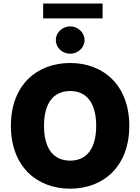

<svg xmlns="http://www.w3.org/2000/svg" viewBox="-20 -1081 811 1110"><path d="M727.5 -353.5C727.5 -588.9 577.1 -716.8 385.7 -716.8C192.4 -716.8 43 -588.9 43 -353.5C43 -119.1 192.4 9.8 385.7 9.8C577.1 9.8 727.5 -118.2 727.5 -353.5ZM536.1 -353.5C536.1 -223.6 482.4 -152.3 385.7 -152.3C288.1 -152.3 234.4 -223.6 234.4 -353.5C234.4 -483.4 288.1 -554.7 385.7 -554.7C482.4 -554.7 536.1 -483.4 536.1 -353.5ZM385.7 -770.5C431.6 -770.5 468.8 -805.7 468.8 -849.6C468.8 -892.6 431.6 -927.7 385.7 -928.7C339.8 -927.7 302.7 -892.6 302.7 -849.6C302.7 -805.7 339.8 -770.5 385.7 -770.5ZM573.2 -1060.5H229.5V-974.6H573.2Z"/></svg>

Font: Pretendard Black
Style: Regular
Weight: 900
Designer: Base glyphs from Inter by Rasmus Andersson; Hangeul glyphs from Noto Sans CJK(Source Han Sans) by Jang Soo-young and Kan
Foundry: Kil Hyung-jin
Version: Version 1.309;Glyphs 3.2 (3225)